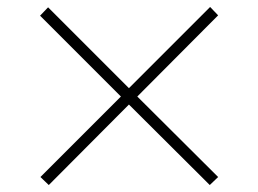

<svg xmlns="http://www.w3.org/2000/svg" viewBox="-20 -560 740 551"><path d="M120 -29 96 -52 327 -283 95 -515 118 -539 350 -307 583 -540 606 -516 374 -283 606 -52 582 -29 350 -260Z"/></svg>

Font: Panamera Light
Style: Regular
Weight: 300
Designer: Bastien Sozeau
Foundry: NBR — Bastien Sozeau
Version: Version 3.002; ttfautohint (v1.8.4.7-5d5b);gftools[0.9.33]